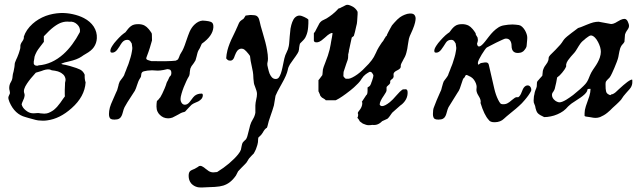

<svg xmlns="http://www.w3.org/2000/svg" viewBox="-20 -498 2747 819"><path d="M155.8 -194.8 132.8 -188Q108.4 -161.6 95.2 -141.6Q77.6 -115.7 83.5 -100.6Q85.4 -96.2 85 -89.4Q84 -80.1 77.6 -67.4Q73.2 -58.1 72.3 -52.7Q75.7 -38.6 89.8 -27.3Q103 -16.6 115.7 -15.1Q122.1 -14.2 131.8 -15.1Q139.2 -16.1 146.5 -15.6Q146.5 -15.6 151.4 -14.6Q162.1 -13.2 168.5 -13.2Q173.8 -13.2 179.2 -14.2Q186.5 -15.6 194.8 -20Q199.2 -22 202.6 -24.4Q209.5 -28.3 216.3 -35.2Q220.2 -38.6 223.6 -42.5Q228 -47.4 237.3 -59.6Q241.2 -64.9 242.7 -67.4Q244.1 -70.3 249.5 -77.1Q255.9 -85 256.8 -86.9Q257.3 -88.9 256.3 -95.7Q255.9 -98.6 256.3 -106.4Q256.3 -111.8 256.3 -114.7Q257.3 -130.9 257.3 -137.2Q256.8 -145 258.8 -151.4Q260.3 -156.2 259.3 -161.9Q258.3 -167.5 255.4 -172.9Q251.5 -180.2 241.7 -186.5Q238.8 -188.5 236.3 -189.5Q229 -193.8 214.4 -196.3Q210 -196.8 207 -197.3Q200.2 -197.8 196.8 -199.7Q194.8 -201.2 190.9 -201.7Q177.2 -203.6 155.8 -194.8ZM124 -231Q122.6 -221.7 132.3 -218.3Q139.2 -216.3 144.5 -219.2Q201.7 -223.6 250.5 -267.1Q290 -302.7 320.8 -361.3Q323.7 -380.4 309.1 -394Q294.9 -407.7 275.4 -405.3Q259.3 -407.2 244.1 -402.3Q229 -397.9 209.5 -383.3Q199.2 -375.5 189.5 -366.2Q180.7 -357.9 167 -343.3Q167 -339.8 167 -331.5Q167.5 -320.3 167.2 -319.6Q167 -318.8 159.2 -309.1Q154.8 -303.7 152.8 -300.8Q151.9 -299.8 150.9 -298.3Q141.1 -285.6 138.2 -280.3Q137.7 -279.3 136.7 -277.8Q130.4 -266.1 127.4 -256.3Q126.5 -252.9 125.5 -243.2Q125 -239.3 124.5 -238.3Q124 -237.3 124 -235.8Q124.5 -233.9 124 -231ZM241.7 -226.6Q241.7 -225.6 244.6 -224.1Q248 -222.7 250.5 -222.7Q255.4 -222.7 278.8 -216.3Q311 -207 321.8 -201.2Q335 -194.3 341.3 -179.2Q340.3 -160.2 345.2 -146.5Q341.3 -85.9 285.6 -36.6Q234.9 8.8 180.7 15.6Q163.6 18.1 143.1 15.6Q137.2 14.6 132.8 13.7Q125.5 12.2 102.1 5.4Q93.3 2.4 88.9 1.5Q43 -10.3 20.5 -62.5Q15.1 -75.7 15.6 -82.5Q16.1 -86.4 19 -92.3Q22 -97.7 22.5 -101.1Q22.5 -104.5 21.5 -108.9Q20 -113.3 19.5 -118.2Q18.1 -135.3 26.9 -148.9Q33.2 -159.2 33.7 -172.9Q34.2 -181.2 38.1 -193.8Q40 -200.7 41.5 -211.9Q42.5 -217.8 42.5 -220.7Q42 -229.5 48.8 -243.2Q53.2 -251.5 59.6 -269Q61.5 -274.9 62 -276.4Q67.4 -291 66.9 -299.3Q65.9 -309.1 74.7 -320.8Q83.5 -333 81.5 -341.3Q91.3 -371.6 119.1 -396.5Q143.1 -418 175.3 -430.2Q205.1 -440.9 237.3 -442.4Q264.2 -443.4 290.5 -437.5Q317.4 -431.6 337.9 -420.9Q365.2 -406.7 379.9 -384.3Q394.5 -361.3 393.1 -335Q392.1 -314 380.4 -296.9Q370.1 -281.7 345.7 -268.1Q334.5 -261.7 328.1 -256.8Q309.1 -243.7 273.4 -235.8Q253.9 -231.9 241.7 -226.6Z M627 -356.4Q620.1 -367.2 614.3 -374Q605.5 -384.3 597.2 -388.7Q586.4 -395 569.3 -395Q559.6 -395 552.2 -393.1Q544.4 -391.1 538.1 -386.2Q532.7 -382.3 526.4 -375Q521.5 -369.1 515.1 -360.4Q508.8 -356.4 498.5 -347.7Q486.8 -336.9 477.1 -325.7Q465.8 -313.5 459.5 -303.2Q450.7 -290 450.7 -281.2Q450.7 -277.8 451.7 -275.9Q453.1 -273.4 459 -273.4Q469.7 -273.4 479.5 -285.2Q483.9 -290.5 489.7 -299.8Q496.1 -311 500.5 -316.4Q509.8 -328.1 522.9 -328.1Q530.8 -328.1 535.6 -322.3Q538.1 -319.3 542 -312.5Q542 -312.5 544.4 -294.4Q544.9 -290.5 542.5 -277.8Q540.5 -265.6 537.1 -253.9Q534.7 -244.6 528.8 -227.5Q527.3 -223.6 526.9 -222.2Q523.9 -213.9 521.5 -209Q519 -203.6 518.1 -199.7Q516.6 -195.8 512.2 -185.1Q510.3 -180.2 509.8 -178.2Q509.8 -177.7 509.3 -176.8Q508.8 -174.8 505.4 -170.4Q502.4 -167 500.5 -163.6Q497.6 -159.2 495.6 -157.2Q493.2 -154.8 490.7 -150.4Q488.3 -145 486.3 -138.7Q485.8 -136.2 485.4 -133.8Q483.9 -128.9 482.9 -124.5Q481.9 -120.6 481 -117.7Q480 -113.3 479.5 -112.8Q479 -111.8 474.1 -101.1Q462.4 -74.7 460.9 -70.8Q452.6 -53.2 448.7 -39.6Q444.8 -24.4 444.8 -11.7Q444.8 4.4 452.6 9.3Q457.5 12.2 468.8 12.2Q481.4 12.2 488.8 7.8Q494.6 4.4 498.5 -3.4Q501.5 -9.3 504.4 -20.5Q506.8 -31.2 511.2 -40.5Q516.6 -52.2 549.8 -102.5Q553.2 -107.9 555.2 -110.8Q560.1 -120.1 564.5 -134.8Q569.8 -152.8 577.1 -163.6Q578.6 -166 580.1 -168.5Q582 -171.9 582 -176.3Q582 -185.1 586.4 -189.9Q589.8 -194.3 608.9 -196.8Q631.3 -199.2 643.1 -197.3Q660.6 -194.8 693.8 -203.1Q700.2 -202.1 701.2 -202.1Q710.9 -200.2 710.9 -187.5Q710.9 -177.7 706.5 -173.8Q702.6 -170.9 700.7 -165Q698.7 -159.2 695.8 -154.3Q691.9 -148.4 690.4 -143.6Q689 -137.2 682.6 -121.6Q671.4 -95.2 663.6 -82.5Q663.1 -82 661.6 -80.6Q659.7 -77.6 656.2 -73.7Q655.3 -72.8 654.8 -72.3Q651.4 -68.4 650.4 -68.4Q648.9 -68.4 647.9 -55.2Q647.5 -47.9 647.5 -43.5Q647.5 -31.2 651.9 -22Q655.3 -14.2 662.1 -7.8Q668.9 -1 677.7 2.9Q687 6.8 697.3 6.8Q706.1 6.8 715.8 3.4Q721.7 1 731 -4.4Q736.8 -7.3 741.2 -9.8Q751.5 -16.1 757.3 -18.1Q760.3 -19 766.1 -20.5Q769.5 -21.5 770.5 -22.9Q771 -23.4 775.4 -28.3Q778.8 -32.2 780.8 -34.2Q787.6 -42 793 -46.9Q795.9 -49.8 797.4 -51.3Q803.7 -56.2 813.5 -60.1Q820.3 -62.5 825.7 -65.4Q835 -70.8 839.4 -76.2Q845.2 -83.5 845.2 -92.3Q845.2 -97.7 841.3 -98.6Q840.3 -98.6 837.9 -98.6Q822.3 -98.6 810.5 -89.4Q804.2 -84 796.4 -72.8Q791.5 -65.9 788.6 -62.5Q779.3 -51.3 768.6 -51.3Q759.8 -51.3 754.4 -59.6Q750 -66.4 750 -75.2Q750 -83.5 754.4 -98.6Q757.8 -110.8 763.7 -126Q769 -139.6 774.9 -151.9Q781.2 -165.5 784.7 -170.4Q786.6 -173.3 787.6 -176.3Q788.1 -177.7 788.1 -178.7Q788.6 -179.7 789.1 -183.6Q789.1 -187 789.6 -190.9Q790 -195.8 791 -200.2Q791.5 -203.6 792 -205.6Q793.5 -210 796.9 -215.8Q799.3 -219.2 803.2 -224.1Q805.7 -227.5 807.1 -229.5Q812 -236.3 814 -240.7Q815.9 -245.6 818.8 -257.8Q820.3 -264.6 821.3 -268.1Q823.2 -275.9 825.7 -281.2Q828.1 -286.6 832.5 -293L840.8 -311.5Q887.2 -344.2 890.1 -380.9Q891.1 -396.5 883.8 -402.3Q875 -408.7 844.2 -410.2Q825.7 -408.7 809.1 -392.6Q796.9 -380.9 788.6 -362.3Q783.2 -349.6 773.4 -320.8Q762.7 -287.6 752.9 -273.4Q747.1 -265.1 743.7 -253.9L739.3 -244.6L730 -239.3L711.9 -237.8L683.1 -236.8L625.5 -237.3Q623 -238.3 618.7 -239.3Q613.3 -240.7 609.9 -242.2Q605 -244.1 604 -247.6Q603.5 -250 605 -253.9L613.3 -276.4L619.1 -293.9L628.4 -325.7L627.9 -348.6V-350.1Z M784.7 252.4Q784.7 245.1 786.1 240.2Q787.6 234.9 791.5 231.4Q794.4 229 800.8 226.1Q805.7 224.1 810.1 222.2Q819.3 217.3 823.7 214.4Q824.7 213.4 825.7 212.9Q827.6 210.9 829.1 210.4Q831.1 209.5 834 209.5Q840.8 209.5 850.1 216.3Q852.5 218.3 855.5 220.7Q865.2 228.5 870.6 231.9Q879.9 237.3 890.1 237.3L906.2 235.8Q935.1 217.8 957 199.2Q981 178.7 995.6 160.6Q1005.4 148.4 1007.8 140.1Q1008.3 137.7 1009.3 132.1Q1010.3 126.5 1011.2 123Q1012.7 115.2 1014.6 111.8Q1015.6 109.4 1019 106Q1019 106 1019 106Q1022.9 102.1 1024.9 100.1Q1026.9 98.6 1027.3 98.1Q1029.8 96.7 1032.7 89.4Q1033.7 87.4 1034.2 85.7Q1034.7 84 1036.1 79.1Q1038.1 70.3 1040.5 62Q1042.5 54.2 1044.4 46.9Q1045.9 40.5 1046.9 36.6Q1050.8 23.4 1058.1 11.7Q1066.9 -2.4 1069.3 -17.1V-48.3Q1069.8 -60.1 1072.8 -72.8Q1076.2 -86.9 1076.2 -97.2Q1076.2 -104.5 1073.7 -111.8Q1072.8 -115.7 1069.8 -123Q1068.4 -126.5 1067.9 -128.4Q1064 -137.7 1063 -143.6Q1062.5 -145 1062 -153.3Q1061.5 -157.7 1061 -162.1Q1060.5 -171.9 1060.1 -179.7Q1060.1 -183.6 1058.6 -191.9Q1056.6 -204.1 1053.7 -216.3Q1048.3 -238.8 1046.4 -259.3Q1043.5 -263.7 1040 -268.1Q1035.2 -274.4 1030.8 -278.8Q1026.4 -283.7 1022.9 -286.1Q1017.6 -290.5 1010.3 -290.5Q999.5 -290.5 991.7 -280.8Q986.8 -274.4 981.4 -260.3Q980 -255.4 979 -253.4Q973.6 -239.3 962.4 -239.3Q958.5 -239.3 955.1 -240.2Q949.2 -242.7 944.8 -249Q945.8 -266.1 950.2 -283.7Q953.6 -296.9 959.5 -312Q964.8 -326.2 976.1 -348.6Q979 -355 986.3 -370.1L988.8 -376Q989.7 -377 992.2 -383.3Q993.2 -385.3 994.1 -387.7Q997.1 -395 998.5 -397.9Q1001 -403.8 1005.4 -408.2Q1007.8 -410.6 1011.7 -413.1Q1013.7 -414.1 1014.6 -415Q1018.1 -417 1020 -419.4Q1022.9 -422.9 1027.8 -431.6L1047.4 -434.1Q1050.3 -434.1 1050.3 -434.1Q1059.6 -434.1 1064.9 -433.1Q1068.8 -432.6 1071.8 -431.6Q1076.7 -429.7 1080.1 -425.3Q1085.4 -418.9 1087.9 -405.3Q1088.9 -399.4 1092.3 -386.7Q1096.2 -372.1 1101.1 -356.4Q1107.4 -335.9 1111.8 -318.4Q1116.7 -299.3 1119.1 -284.7Q1123 -263.2 1123 -248.5Q1123 -238.3 1121.1 -231.9Q1119.6 -227.1 1120.6 -219.2Q1121.6 -213.4 1123.5 -206.1Q1126.5 -192.9 1129.9 -184.1Q1134.3 -174.3 1139.2 -168.9Q1146 -161.1 1155.8 -161.1Q1158.7 -161.1 1160.6 -161.6Q1166 -162.6 1169.9 -168Q1173.8 -173.3 1178.2 -185.1Q1181.6 -195.3 1184.6 -209Q1187 -218.8 1189.9 -234.4Q1190.9 -241.2 1192.9 -248.5Q1196.3 -263.2 1202.6 -274.9Q1209.5 -288.1 1211.9 -301.8Q1213.4 -309.6 1214.4 -324.7Q1214.8 -334 1215.8 -342.8Q1217.3 -362.8 1219.2 -376Q1222.2 -392.6 1226.6 -403.8Q1231.4 -416.5 1238.3 -423.3Q1247.1 -431.6 1257.3 -431.6Q1261.7 -431.6 1267.6 -429.7Q1272.5 -428.2 1278.3 -425.3Q1283.7 -422.9 1287.6 -420.4Q1293.5 -417 1295.4 -414.1V-397.9Q1295.4 -390.1 1294.4 -381.8Q1293.5 -371.1 1291.5 -362.3Q1289.1 -352.5 1285.6 -344.7Q1281.7 -335 1276.9 -330.1Q1275.4 -328.1 1273.4 -326.2Q1270.5 -323.2 1268.1 -320.8Q1264.6 -317.9 1262.2 -314.9Q1259.8 -312.5 1259.3 -311.5Q1258.8 -310.5 1257.8 -305.2Q1257.3 -301.8 1256.3 -296.4Q1255.9 -291 1255.4 -287.1Q1254.4 -281.7 1253.4 -278.3Q1251.5 -272.9 1241.7 -258.8Q1237.3 -252.4 1231.9 -245.1Q1221.7 -231 1216.8 -223.6Q1209.5 -211.9 1207.5 -199.7Q1205.6 -189.9 1199.2 -174.8Q1193.4 -161.1 1180.7 -138.7Q1177.7 -133.3 1175.8 -129.9Q1161.6 -105 1155.3 -89.4L1148.4 -48.3Q1141.6 -24.9 1134.8 -6.3Q1125 20.5 1121.1 39.6Q1119.6 45.4 1118.7 46.9Q1118.2 47.4 1116.7 47.9Q1112.3 50.8 1108.4 55.7Q1106.4 58.1 1103.5 63Q1102.1 65.4 1101.1 67.4Q1097.2 73.2 1093.8 77.6L1082 88.9Q1081.5 90.3 1081.1 95.2Q1081.1 98.6 1080.6 104.5Q1080.1 107.9 1080.1 109.9Q1079.1 116.2 1078.1 119.1Q1077.6 120.6 1077.1 122.6Q1074.2 131.3 1071.8 138.2Q1069.8 142.6 1067.9 146.5Q1065.4 152.3 1062.5 156.7Q1059.6 160.2 1054.2 165Q1050.8 168.5 1048.3 171.4Q1042.5 177.2 1039.6 182.1Q1036.1 187.5 1035.2 189.5Q1032.2 195.8 1023.4 204.1Q1021 206.5 1008.8 218.8Q1008.8 218.8 1008.8 218.8Q997.6 230 995.6 232.9L986.3 251Q973.6 269 960 279.3Q947.8 288.6 932.6 293.5Q918.5 297.9 896.5 299.3Q883.8 299.8 872.6 300.3Q856.9 300.8 850.6 301.3Q846.2 301.8 840.8 301.8Q834.5 301.8 828.6 301.3Q822.3 300.8 814.9 297.9Q803.2 293 795.4 284.2Q784.7 271 784.7 252.4Z M1687.5 -47.9Q1699.2 -55.7 1707.5 -67.4Q1718.3 -82.5 1718.8 -101.1Q1719.2 -117.2 1710.9 -117.2Q1709.5 -117.2 1698.2 -116.7Q1686 -108.9 1670.4 -90.3Q1655.8 -72.8 1642.6 -62Q1621.6 -45.4 1609.9 -45.4Q1603 -45.4 1599.6 -51.8Q1599.6 -65.4 1617.7 -90.8Q1628.9 -106.9 1628.9 -112.8Q1628.9 -112.8 1628.9 -118.9Q1628.9 -125 1628.9 -125Q1628.9 -128.4 1635.7 -133.8Q1646 -141.6 1644.5 -148.9Q1644 -150.9 1644.5 -152.3Q1645.5 -156.2 1650.9 -159.7Q1658.7 -164.6 1659.2 -172.9Q1659.2 -174.8 1658.7 -178.2Q1658.7 -180.2 1658.7 -180.7Q1657.7 -190.4 1675.8 -198.7Q1691.4 -206.1 1689.5 -216.8Q1689 -218.3 1690.4 -223.1Q1692.4 -229 1696.8 -236.3Q1698.7 -239.7 1702.1 -246.6Q1705.6 -252.4 1707 -255.4Q1710.9 -263.2 1713.4 -272.9Q1715.3 -279.8 1717.3 -289.6Q1718.3 -296.4 1719.7 -305.7Q1721.2 -314.9 1722.2 -320.8Q1723.6 -333.5 1728 -344.2Q1730 -349.1 1732.4 -354Q1736.3 -361.8 1740.2 -371.6Q1747.6 -389.2 1750.5 -401.9Q1752.9 -412.6 1752.9 -419.9Q1752.4 -429.2 1747.1 -435.1Q1741.7 -440.9 1728 -440.4Q1717.3 -439.9 1706.1 -435.1Q1695.8 -431.2 1686 -424.3Q1675.3 -416.5 1661.6 -400.9Q1654.3 -392.6 1651.9 -389.6Q1648.9 -385.3 1644 -375.5Q1641.1 -369.6 1638.2 -364.7Q1634.3 -357.9 1631.8 -352.1Q1629.4 -347.2 1629.4 -344.7Q1629.4 -344.7 1627.4 -343.8Q1625.5 -343.3 1625.5 -341.8Q1625.5 -341.3 1623.5 -338.4Q1621.6 -335.4 1619.6 -332.5Q1616.7 -327.6 1615.2 -324.7Q1613.8 -321.8 1612.8 -321.3Q1611.3 -320.8 1603.5 -308.6Q1595.2 -296.4 1588.9 -284.2Q1586.4 -278.8 1584 -273.4Q1577.6 -260.3 1574.7 -254.9Q1567.9 -242.7 1552.7 -225.6Q1541.5 -213.4 1527.3 -199.7Q1504.4 -178.2 1482.9 -167.5Q1472.7 -162.6 1467.3 -162.1Q1467.3 -162.1 1455.6 -162.1Q1453.6 -162.1 1449.7 -166.5Q1444.8 -171.4 1444.8 -173.8Q1444.8 -173.8 1444.8 -174.8Q1444.8 -191.9 1447.3 -196.3Q1448.7 -199.2 1457.5 -227.1Q1461.4 -239.3 1462.9 -242.2Q1465.3 -248 1465.3 -262.7Q1465.3 -262.7 1465.3 -266.6Q1465.3 -266.6 1466.3 -270Q1468.3 -278.8 1468.3 -279.3Q1468.3 -279.3 1468.3 -281.2V-282.2Q1469.2 -284.2 1470.7 -292.5Q1472.7 -301.3 1474.1 -308.6Q1476.6 -318.8 1479 -331.1Q1480 -337.4 1480.5 -337.9Q1481 -338.4 1482.9 -339.8Q1488.3 -343.8 1489.3 -344.7Q1490.2 -346.2 1494.1 -361.8Q1494.1 -361.8 1494.1 -361.8Q1498 -377.4 1500 -387.7Q1500.5 -390.1 1501 -391.6Q1502.4 -395.5 1503.4 -407.2Q1504.4 -416 1505.4 -437.5Q1505.4 -437.5 1505.4 -447.3Q1505.4 -447.8 1503.4 -451.2Q1497.6 -461.4 1486.3 -468.8Q1481.9 -471.2 1476.6 -473.6Q1467.3 -478 1460.9 -477.5Q1457 -477.5 1452.1 -474.6Q1449.2 -472.7 1444.8 -470.7Q1438.5 -468.3 1435.5 -466.3Q1431.2 -462.9 1424.3 -461.9Q1412.6 -448.7 1397.5 -436.5Q1384.3 -426.3 1373 -419.4Q1364.7 -414.6 1359.4 -412.6Q1353 -410.6 1346.2 -403.3Q1341.8 -398.4 1338.9 -391.6Q1336.9 -387.7 1334.5 -383.3Q1330.1 -376 1328.1 -371.1Q1325.2 -363.3 1318.8 -356.4Q1318.8 -356.4 1318.8 -324.2Q1318.8 -321.8 1322.8 -318.8Q1324.2 -317.9 1324.7 -317.9Q1325.2 -317.9 1325.7 -317.9Q1330.6 -316.9 1335.9 -317.9Q1342.8 -319.3 1351.6 -325.7Q1356.9 -329.6 1365.2 -336.9Q1374.5 -345.2 1377.9 -348.1Q1388.2 -356 1395 -357.4Q1398.9 -357.9 1398.4 -354.5Q1398.4 -354 1397.9 -351.6Q1397 -344.2 1396 -338.9Q1395 -334.5 1394.5 -331.5Q1393.1 -325.7 1392.1 -318.4Q1390.6 -310.1 1390.6 -309.1Q1387.7 -288.6 1378.4 -260.3Q1373.5 -245.6 1367.2 -230Q1358.9 -209.5 1357.4 -201.7Q1356.9 -198.7 1356.9 -196.3Q1356.4 -191.9 1356 -186.5Q1355.5 -184.1 1355.5 -180.7Q1355 -177.2 1354.5 -176.8Q1354 -176.3 1352.5 -174.3Q1349.1 -170.4 1346.7 -166.5Q1344.2 -162.6 1340.8 -158.7Q1339.4 -156.7 1338.4 -156.2Q1338.4 -156.2 1338.4 -108.4Q1339.4 -107.4 1339.8 -106Q1340.8 -103 1344.7 -94.7Q1345.7 -92.3 1345.7 -91.3Q1345.7 -89.8 1348.6 -86.9Q1351.1 -84.5 1351.6 -83.5Q1353 -81.5 1358.9 -78.6Q1361.3 -77.1 1361.8 -76.7Q1367.7 -73.7 1369.6 -70.3Q1369.6 -70.3 1392.1 -70.3H1411.6Q1412.1 -70.3 1415 -71.8Q1425.3 -76.7 1440.9 -87.4Q1452.6 -95.2 1475.1 -112.8Q1485.8 -121.6 1487.3 -123Q1488.8 -124.5 1491.2 -126.5Q1510.7 -144 1519 -156.2Q1520 -157.7 1522 -161.1Q1526.9 -168.5 1530.8 -172.9Q1534.7 -177.2 1540 -181.2Q1546.4 -186 1556.2 -191.4Q1556.2 -191.4 1560.1 -191.4Q1564.9 -191.4 1568.8 -184.6Q1572.8 -178.7 1572.8 -175.8Q1573.2 -171.9 1566.9 -152.8Q1565.4 -148.9 1564.5 -147Q1563.5 -143.6 1562.5 -140.6Q1558.6 -131.8 1556.2 -130.4L1547.9 -125Q1547.4 -124.5 1547.9 -116.7Q1547.9 -113.8 1547.9 -111.8Q1547.9 -94.7 1542 -91.8L1523.4 -63.5Q1523.4 -63 1524.4 -62Q1525.4 -61.5 1525.4 -58.1Q1525.4 -41.5 1511.2 -24.9Q1503.9 -16.1 1507.3 -12.2Q1507.8 -11.7 1507.8 -8.3Q1507.8 -0.5 1504.4 4.4Q1509.3 8.8 1515.1 20L1527.8 29.3L1541 34.2Q1550.3 37.6 1568.4 34.7Q1591.8 38.1 1609.9 19L1628.9 10.3Q1628.9 10.3 1628.9 10.3Q1634.3 10.3 1648.9 -11.7Q1652.8 -17.1 1653.3 -17.6Z M2210.9 -278.3Q2212.9 -279.3 2218.3 -286.1Q2223.6 -292.5 2225.6 -298.3Q2226.1 -299.8 2226.6 -304.4Q2227.1 -309.1 2227.5 -314.9Q2228 -320.8 2228.5 -325.9Q2229 -331.1 2229 -333.5Q2229 -333.5 2229 -339.4Q2229 -344.7 2226.3 -353Q2223.6 -361.3 2218.8 -369.4Q2213.9 -377.4 2207.5 -383.5Q2201.2 -389.6 2193.4 -391.1Q2186.5 -392.1 2179.4 -392.8Q2172.4 -393.6 2165.5 -393.6Q2155.8 -393.6 2147.5 -392.6Q2139.2 -391.6 2130.4 -390.1Q2117.2 -388.2 2105.7 -380.9Q2094.2 -373.5 2084.2 -363.5Q2074.2 -353.5 2065.7 -342.3Q2057.1 -331.1 2049.6 -321.5Q2042 -312 2035.4 -305.9Q2028.8 -299.8 2022.9 -299.8Q2019 -299.8 2017.1 -303.7Q2015.1 -307.6 2015.1 -311.5Q2015.1 -313 2015.4 -314.9Q2015.6 -316.9 2017.1 -316.9Q2017.1 -317.4 2017.6 -321.3Q2018.6 -326.7 2018.6 -327.1Q2018.6 -327.1 2017.1 -337.9L2009.8 -350.1L2008.8 -356.4Q2002 -367.2 1996.1 -374Q1987.3 -384.3 1979 -388.7Q1966.8 -395 1951.2 -395Q1941.4 -395 1934.1 -393.1Q1926.3 -391.1 1919.9 -386.2Q1914.6 -382.3 1908.2 -375Q1903.3 -369.1 1897 -360.4Q1890.6 -356.4 1880.4 -347.7Q1868.7 -336.9 1858.9 -325.7Q1847.7 -313.5 1841.3 -303.2Q1832.5 -290 1832.5 -281.2Q1832.5 -277.8 1833.5 -275.9Q1835 -273.4 1840.8 -273.4Q1851.6 -273.4 1861.3 -285.2Q1865.7 -290.5 1871.6 -299.8Q1881.3 -314.9 1882.3 -316.4Q1890.1 -328.1 1904.8 -328.1Q1912.6 -328.1 1917.5 -322.3Q1919.9 -319.3 1923.8 -312.5Q1923.8 -312.5 1926.3 -294.4Q1926.8 -290.5 1924.3 -277.8Q1922.4 -265.6 1918.9 -253.9Q1916.5 -244.6 1910.6 -227.5Q1909.2 -223.6 1908.7 -222.2Q1905.8 -213.9 1903.3 -209Q1900.9 -203.6 1899.9 -199.7Q1898.4 -195.8 1894 -185.1Q1892.1 -180.2 1891.6 -178.2Q1891.6 -177.7 1891.1 -176.8Q1890.6 -174.8 1887.2 -170.4Q1884.3 -167 1882.3 -163.6Q1879.4 -159.2 1877 -156.7Q1872.1 -151.9 1869.6 -142.1Q1868.7 -138.2 1868.2 -137.2Q1867.7 -136.2 1866.7 -131.8Q1865.7 -128.9 1864.7 -125Q1863.8 -120.6 1862.8 -117.2Q1861.8 -113.3 1861.3 -112.8Q1860.8 -111.8 1856 -101.1Q1844.2 -74.7 1842.8 -70.8Q1835.9 -52.2 1830.6 -39.6Q1826.7 -30.3 1826.7 -11.7Q1826.7 4.4 1834.5 9.3Q1839.4 12.2 1850.6 12.2Q1863.3 12.2 1870.6 7.8Q1876.5 4.4 1880.4 -3.4Q1883.3 -9.3 1886.2 -20.5Q1888.7 -31.2 1893.1 -40.5Q1895.5 -45.4 1931.6 -102.5Q1935.1 -107.9 1937 -110.8Q1940.9 -116.7 1947.8 -139.2Q1955.1 -164.1 1959 -165.5Q1960.4 -166 1962.4 -169.4Q1963.9 -171.9 1963.9 -172.9Q1966.3 -176.8 1966.3 -176.8Q1966.8 -177.2 1968.8 -178.2Q1970.7 -178.7 1975.6 -176.3Q1978 -174.8 1980.5 -173.8Q1998 -167 2006.8 -149.4Q2015.1 -133.3 2012.7 -121.1Q2009.8 -106.9 2021.5 -88.9Q2033.2 -70.8 2029.8 -58.6Q2045.4 -7.3 2064.5 13.2Q2070.8 23.9 2090.8 23.4Q2115.2 22.9 2129.9 8.3Q2136.2 2 2159.7 -17.1Q2184.6 -37.1 2193.8 -45.9Q2206.1 -56.6 2218.3 -71.3Q2236.8 -92.8 2245.6 -110.4Q2247.6 -119.6 2242.7 -127Q2237.3 -135.3 2227.1 -133.3Q2217.8 -131.3 2210.9 -118.7Q2208 -112.8 2205.6 -106Q2199.2 -88.4 2190.9 -83.5Q2183.6 -83.5 2183.6 -83.5Q2177.7 -83.5 2163.6 -71.3Q2151.4 -60.5 2144 -57.1Q2134.3 -52.2 2121.6 -53.7Q2117.7 -54.2 2116.2 -55.2Q2115.7 -55.7 2110.4 -62.5Q2108.9 -64.5 2105 -72.3Q2094.7 -92.8 2088.4 -120.1Q2076.7 -170.9 2064.9 -222.2Q2062.5 -233.9 2046.4 -231.4L2034.2 -229.5Q2028.8 -229 2021.5 -222.2Q2019 -223.1 2018.8 -225.1Q2018.6 -227.1 2018.6 -228Q2018.6 -228 2018.6 -230.5Q2018.6 -234.9 2023.4 -244.9Q2028.3 -254.9 2034.9 -265.6Q2041.5 -276.4 2047.6 -284.9Q2053.7 -293.5 2056.6 -295.4Q2060.5 -297.9 2072.5 -303.7Q2084.5 -309.6 2097.2 -316.4Q2103 -319.8 2122.1 -328.1Q2133.3 -333.5 2137.7 -333.5Q2150.4 -333.5 2156.2 -324.7Q2162.1 -315.9 2162.1 -303.2Q2162.1 -264.6 2202.6 -273.9Q2202.6 -273.9 2210.9 -278.3Z M2473.6 -3.4V-15.1Q2473.6 -28.3 2479 -44.9Q2481.4 -53.7 2485.8 -64.5Q2491.2 -78.6 2494.1 -88.4Q2499 -105 2499 -119.1Q2491.7 -119.1 2489.3 -118.7Q2486.8 -118.2 2485.8 -116.2Q2485.4 -114.7 2485.4 -113.3Q2484.4 -108.9 2481.4 -104.5Q2476.6 -97.2 2465.3 -88.4Q2458 -82.5 2444.8 -74.2Q2436.5 -68.4 2430.2 -64.5Q2416 -55.7 2411.1 -50.8L2403.3 -43.9Q2394.5 -33.2 2382.8 -24.4Q2371.1 -16.1 2357.4 -10.3Q2343.8 -4.4 2329.1 -1.5Q2314.9 1.5 2301.3 1.5Q2282.7 -6.8 2274.9 -14.2Q2270 -19 2267.6 -26.4Q2265.6 -31.2 2264.6 -36.1Q2263.2 -46.9 2259.8 -53.2Q2255.9 -60.1 2256.3 -68.8Q2256.3 -69.3 2256.3 -69.8Q2256.8 -79.1 2257.3 -84Q2257.8 -87.9 2257.8 -88.9Q2258.3 -90.3 2258.8 -92.3Q2259.8 -99.1 2261.2 -105Q2262.7 -109.4 2264.2 -113.8Q2266.6 -119.6 2267.6 -122.1Q2270.5 -129.4 2270 -137.7Q2269.5 -147 2272.9 -151.9Q2274.4 -154.3 2279.3 -159.2Q2280.3 -160.6 2281.7 -162.1Q2287.1 -168 2291 -172.4Q2292.5 -174.3 2293 -174.8Q2293.9 -175.8 2293.9 -180.2Q2293.9 -183.1 2294.9 -189.5Q2295.4 -192.9 2295.4 -194.8Q2296.4 -200.7 2297.4 -201.7L2299.8 -208Q2302.7 -214.4 2308.1 -221.2Q2316.4 -231.4 2319.3 -241.7Q2320.3 -246.6 2320.3 -250Q2320.3 -256.3 2326.7 -262.7Q2328.1 -264.2 2328.1 -264.2Q2341.8 -277.8 2350.1 -286.1Q2356.4 -293 2363.3 -300.3Q2369.1 -306.6 2370.1 -307.6Q2372.1 -309.6 2376.5 -315.9Q2376.5 -315.9 2376.5 -315.9Q2380.9 -322.3 2382.3 -324.7Q2384.8 -328.1 2386.7 -330.6Q2390.1 -335 2399.4 -342.8Q2406.7 -349.1 2418.5 -357.9Q2424.3 -362.3 2429.7 -366.2Q2440.4 -374 2445.8 -378.4Q2456.5 -381.3 2472.2 -388.2Q2478 -390.6 2482.9 -392.6Q2499.5 -399.4 2510.3 -402.3Q2522 -405.3 2533.7 -405.3L2586.9 -395.5Q2594.7 -395.5 2604.5 -400.4Q2608.4 -402.3 2613.8 -405.8Q2622.1 -410.6 2627 -413.1Q2636.7 -417.5 2643.6 -417.5Q2649.4 -417.5 2653.3 -413.1Q2655.8 -410.6 2658.2 -405.3Q2660.2 -401.4 2661.6 -396.5Q2663.1 -392.1 2663.1 -387.7Q2663.1 -382.8 2661.1 -378.4Q2659.7 -375 2656.2 -370.1Q2654.3 -367.7 2653.3 -366.2Q2648.4 -358.9 2646 -350.6L2643.6 -319.3Q2643.6 -318.4 2641.1 -315.9Q2640.6 -314.9 2639.2 -313Q2636.7 -310.5 2635.3 -308.6Q2633.8 -307.1 2632.3 -305.2Q2628.4 -299.8 2625.5 -292Q2623.5 -286.6 2622.1 -278.8Q2620.6 -272.9 2619.6 -266.1Q2618.7 -259.3 2617.7 -255.4Q2616.2 -247.6 2610.8 -233.4Q2606.9 -222.7 2600.6 -208Q2595.2 -195.3 2590.8 -186Q2584.5 -172.4 2580.1 -167Q2578.6 -165.5 2575.7 -162.6Q2571.8 -159.2 2569.8 -156.7Q2566.4 -153.3 2564.9 -150.4Q2563 -146.5 2563 -138.7Q2563 -138.7 2563 -138.7Q2563 -127 2563.5 -120.1Q2564 -114.3 2564.9 -110.4Q2565.9 -104.5 2567.9 -102.1Q2569.3 -99.6 2572.8 -97.2Q2579.1 -92.3 2584.5 -92.3L2586.9 -95.2Q2594.7 -95.2 2606 -104.5Q2611.3 -108.9 2620.1 -117.7Q2631.8 -128.4 2639.2 -134.8Q2657.7 -150.9 2669.4 -156.7Q2675.8 -159.7 2676.8 -157.7Q2677.2 -157.2 2677.2 -156.2V-147Q2677.2 -135.7 2670.9 -125Q2667 -118.7 2656.7 -107.9Q2652.3 -103 2649.4 -99.6Q2637.7 -86.4 2634.3 -80.1Q2630.9 -73.2 2620.1 -63Q2616.2 -59.1 2609.4 -52.7Q2599.6 -43.9 2592.3 -37.1Q2585 -29.8 2583 -27.8Q2577.1 -22 2570.8 -17.1Q2563 -10.7 2555.2 -6.3Q2546.9 -1.5 2539.6 1.5Q2529.8 4.9 2520 4.9Q2512.2 4.9 2498.5 2Q2487.8 0 2478 -1ZM2334.5 -92.8Q2334.5 -86.4 2337.9 -80.1Q2340.8 -75.2 2345.2 -71.3Q2350.1 -66.4 2356.4 -64Q2361.8 -61.5 2366.7 -61.5Q2376.5 -61.5 2395 -72.3Q2407.7 -80.1 2424.8 -92.8Q2440.9 -105.5 2456.1 -119.1Q2470.7 -132.3 2476.6 -139.2Q2486.3 -149.9 2493.2 -168.5Q2496.6 -177.7 2502.4 -189Q2508.8 -200.2 2516.1 -210.4Q2523.4 -220.7 2528.8 -230.5Q2535.2 -242.2 2538.6 -252.4Q2543 -266.1 2543 -276.9Q2543 -285.6 2540 -296.9Q2536.6 -308.1 2531.2 -318.4Q2524.9 -330.6 2518.1 -337.4Q2508.3 -347.2 2500 -346.7Q2495.1 -346.2 2489.3 -341.8Q2485.8 -339.8 2478.5 -334Q2476.1 -331.5 2473.1 -329.1Q2467.3 -324.2 2464.8 -322.3Q2460 -317.9 2455.6 -312Q2452.1 -307.6 2447.8 -300.3Q2445.8 -296.9 2444.3 -294.4Q2439.5 -285.6 2435.5 -280.3Q2431.2 -273.9 2423.3 -265.6Q2418.9 -260.7 2415 -256.3Q2406.7 -246.6 2402.8 -240.7Q2396.5 -231.4 2395 -223.1V-214.4Q2392.1 -207.5 2387.2 -200.2Q2383.3 -194.3 2377.9 -188Q2372.6 -181.6 2367.2 -176.3Q2361.3 -170.9 2356.4 -167.5Q2356 -164.6 2355 -159.2Q2353.5 -151.4 2352.5 -145.5Q2350.6 -136.7 2348.1 -127Q2347.7 -124.5 2347.2 -122.6Q2346.2 -117.2 2343.3 -112.3Q2342.3 -110.4 2340.8 -107.9Q2337.9 -104 2336.4 -101.6Q2334.5 -97.2 2334.5 -92.8Z"/></svg>

Font: IM FELL English
Style: Italic
Weight: 400
Italic angle: -18°
Designer: Igino Marini
Foundry: Igino Marini
Version: 3.00